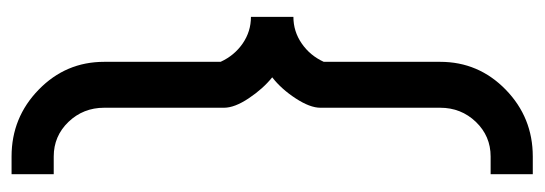

<svg xmlns="http://www.w3.org/2000/svg" viewBox="-320 -478 928 327"><g transform="rotate(-90 143.5 -315.0)"><path d="M174.8 -314.9Q155.3 -330.6 139.2 -354.7Q123 -378.9 123 -397V-601.1Q123 -636.7 98.9 -661.9Q74.7 -687 40 -687H9.8V-758.8H40Q106.4 -758.8 153.8 -712.6Q201.2 -666.5 201.2 -601.1V-402.8Q211.9 -379.4 232.4 -365.2Q252.9 -351.1 277.8 -351.1V-278.8Q252.9 -278.8 232.4 -264.6Q211.9 -250.5 201.2 -227.1V-28.8Q201.2 36.6 153.8 82.8Q106.4 128.9 40 128.9H9.8V57.1H40Q74.7 57.1 98.9 32Q123 6.8 123 -28.8V-232.9Q123 -250.5 138.9 -274.9Q154.8 -299.3 174.8 -314.9Z"/></g></svg>

Font: Aurulent Sans
Style: Regular
Weight: 400
Version: Version 2007.05.04